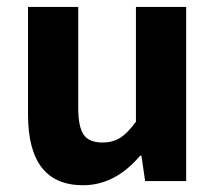

<svg xmlns="http://www.w3.org/2000/svg" viewBox="-20 -530 640 562"><path d="M223.1 12.2Q62 12.2 62 -194.8V-509.8H209V-213.9Q209 -159.7 224.6 -136.2Q240.2 -112.8 280.8 -112.8Q309.1 -112.8 331.1 -126.2Q353 -139.6 377.9 -173.8V-509.8H524.9V0H404.8L394 -74.2H390.1Q316.9 12.2 223.1 12.2Z"/></svg>

Font: Office Code Pro Bold
Style: Regular
Weight: 700
Designer: Nathan Rutzky & Paul D. Hunt
Foundry: Adobe Systems Incorporated
Version: Version 1.004;PS 001.004;hotconv 1.0.70;makeotf.lib2.5.58329